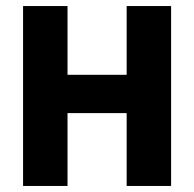

<svg xmlns="http://www.w3.org/2000/svg" viewBox="-20 -615 642 635"><path d="M56.3 0V-595H203.3V-367.6H398.9V-595H545.9V0H398.9V-240.9H203.3V0Z"/></svg>

Font: Encode Sans SC Condensed Thin
Style: Regular
Weight: 100
Width: 3
Designer: Multiple Designers
Foundry: Impallari Type
Version: Version 3.002